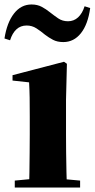

<svg xmlns="http://www.w3.org/2000/svg" viewBox="-29 -838 423 858"><path d="M37 0V-31L142 -41H220L329 -31V0ZM101 0Q102 -26 102.5 -68.5Q103 -111 103.5 -157Q104 -203 104 -238V-318Q104 -368 103.5 -401.5Q103 -435 101 -470L27 -478V-502L257 -562L270 -553L266 -392V-238Q266 -203 266.5 -157Q267 -111 268 -68.5Q269 -26 270 0ZM-9 -666Q2 -737 33.5 -777.5Q65 -818 112 -818Q138 -818 157.5 -807.5Q177 -797 193 -784Q212 -769 231 -756Q250 -743 275 -743Q301 -743 320 -760.5Q339 -778 349 -810L374 -802Q364 -729 332.5 -689.5Q301 -650 254 -650Q227 -650 208 -660Q189 -670 172 -683Q153 -699 133.5 -711.5Q114 -724 90 -724Q63 -724 44.5 -707Q26 -690 16 -658Z"/></svg>

Font: Noto Serif JP Black
Style: Regular
Weight: 900
Designer: Ryoko NISHIZUKA 西塚涼子 (kana & ideographs); Frank Grießhammer (Latin, Greek & Cyrillic); Wenlong ZHANG 张文龙 (bopomofo); San
Foundry: Adobe
Version: Version 2.003-H1;hotconv 1.1.1;makeotfexe 2.6.0